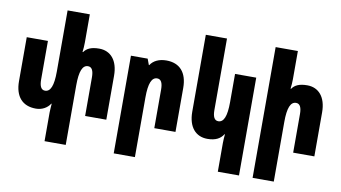

<svg xmlns="http://www.w3.org/2000/svg" viewBox="-92 -983 2571 1446"><g transform="rotate(10 1193.5 -260.0)"><path d="M602 -518C541 -518 507 -501 486 -471H482C485 -495 487 -520 487 -544V-760H317V-292C317 -184 296 -135 254 -135C224 -135 211 -163 211 -213V-508H49V-172C49 -54 107 10 209 10C255 10 295 -11 318 -47H321C320 -25 317 -2 317 20V240H479V-216C479 -324 500 -373 542 -373C572 -373 585 -345 585 -295V0H747V-336C747 -454 689 -518 602 -518Z M846 240H1008V-216C1008 -324 1029 -373 1071 -373C1101 -373 1114 -345 1114 -295V0H1276V-336C1276 -454 1218 -518 1116 -518C1060 -518 1017 -497 994 -461H991L974 -507H846Z M1804 240V-508H1642V-292C1642 -184 1621 -135 1579 -135C1549 -135 1536 -163 1536 -213V-760H1374V-172C1374 -54 1432 10 1521 10C1584 10 1620 -11 1643 -47H1646C1644 -25 1642 -2 1642 20V240Z M2078 -760H1908V240H2070V-216C2070 -324 2091 -373 2133 -373C2163 -373 2176 -345 2176 -295V0H2338V-336C2338 -454 2280 -518 2193 -518C2132 -518 2098 -501 2077 -471H2073C2076 -495 2078 -520 2078 -544Z"/></g></svg>

Font: Noto Sans Armenian ExtraCondensed Black
Style: Regular
Weight: 900
Width: 2
Designer: Monotype Design Team
Foundry: Monotype Imaging Inc.
Version: Version 2.008